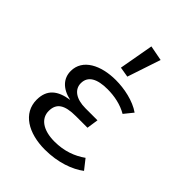

<svg xmlns="http://www.w3.org/2000/svg" viewBox="-230 -928 1060 1060"><g transform="rotate(45 300.0 -398.5)"><path d="M323 -808 287 -606 347 -596 412 -791ZM391 -241 401 -309H307C235 -309 191 -340 191 -389C191 -445 239 -470 319 -470C373 -470 428 -459 474 -432L516 -484C462 -522 382 -538 316 -538C200 -538 104 -490 104 -397C104 -341 141 -298 215 -282C131 -270 83 -232 83 -152C83 -47 181 11 310 11C412 11 495 -20 546 -59L501 -116C452 -81 392 -58 316 -58C227 -58 174 -96 174 -155C174 -215 212 -241 301 -241Z"/></g></svg>

Font: FiraMono Nerd Font
Style: Regular
Weight: 400
Designer: Carrois Corporate & Edenspiekermann AG
Foundry: Carrois Corporate GbR & Edenspiekermann AG
Version: Version 003.206;Nerd Fonts 3.3.0